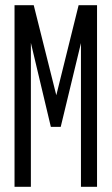

<svg xmlns="http://www.w3.org/2000/svg" viewBox="-20 -720 431 740"><path d="M36 0V-700H110L197 -353L283 -700H354V0H292V-554L214 -231H176L99 -555V0Z"/></svg>

Font: Georama ExtraCondensed
Style: Regular
Weight: 400
Width: 2
Designer: Jean-Baptiste Levee
Foundry: Production Type
Version: Version 1.000